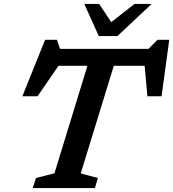

<svg xmlns="http://www.w3.org/2000/svg" viewBox="-20 -955 880 975"><path d="M477 -51 462 0H146.5L162.5 -51L256.5 -75L424 -621H277L170.5 -466H93.5L209 -753H269L285 -707H734L780 -753H839.5L800.5 -466H728.5L714.5 -621H558L390 -74.5ZM750 -935 576.5 -772H481.5L408 -935H483.5L545 -842.5L663 -935Z"/></svg>

Font: Newsreader 6pt Medium
Style: Italic
Weight: 500
Italic angle: -17°
Designer: Hugues Gentile
Foundry: Production Type
Version: Version 1.003; ttfautohint (v1.8.3)